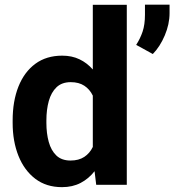

<svg xmlns="http://www.w3.org/2000/svg" viewBox="-20 -770 727 800"><path d="M32.7 -257.8V-268.1Q32.7 -348.6 56.9 -409.4Q81.1 -470.2 127.2 -504.2Q173.3 -538.1 239.3 -538.1Q279.8 -538.1 311.3 -522.9Q342.8 -507.8 366.7 -480.5V-750H508.3V0H380.9L374 -56.6Q349.6 -25.4 315.9 -7.8Q282.2 9.8 238.3 9.8Q172.9 9.8 127 -25.1Q81.1 -60.1 56.9 -120.6Q32.7 -181.2 32.7 -257.8ZM173.3 -268.1V-257.8Q173.3 -214.4 183.1 -178.7Q192.9 -143.1 214.8 -122.1Q236.8 -101.1 273.9 -101.1Q308.1 -101.1 331.1 -116.2Q354 -131.3 366.7 -157.7V-371.6Q354 -397.9 331.3 -412.8Q308.6 -427.7 274.9 -427.7Q237.8 -427.7 215.6 -406.5Q193.4 -385.3 183.3 -349.1Q173.3 -313 173.3 -268.1ZM686.5 -750.5V-715.3Q686.5 -669.4 666.5 -622.3Q646.5 -575.2 616.7 -544.9L547.4 -583Q564.5 -609.4 574.2 -638.4Q584 -667.5 584 -708.5V-750.5Z"/></svg>

Font: Vazirmatn RD FD
Style: Bold
Weight: 700
Designer: Saber Rastikerdar
Foundry: Saber Rastikerdar
Version: Version 33.003